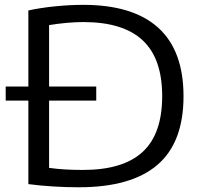

<svg xmlns="http://www.w3.org/2000/svg" viewBox="-20 -767 839 792"><path d="M737 -370Q737 -179 629.2 -86.8Q521.5 5.5 305 5.5Q198.5 5.5 97 -7.5V-352H3.5V-410H97V-724Q148 -735 208.2 -741Q268.5 -747 323.5 -747Q528 -747 632.5 -652.8Q737 -558.5 737 -370ZM649 -370.5Q649 -526 568.2 -601Q487.5 -676 324 -676Q260.5 -676 182.5 -663.5V-410H377V-352H182.5V-74.5Q242 -66 322 -66Q487.5 -66 568.2 -140.2Q649 -214.5 649 -370.5Z"/></svg>

Font: Encode Sans Expanded
Style: Regular
Weight: 400
Width: 7
Designer: Multiple Designers
Foundry: Impallari Type
Version: Version 2.000